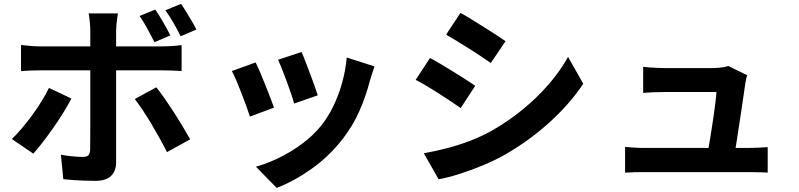

<svg xmlns="http://www.w3.org/2000/svg" viewBox="-20 -857 4040 971"><path d="M765.3 -808.7Q784.3 -781.1 806.1 -743.3Q827.8 -705.4 841.5 -677.9L761.2 -643.6Q745.7 -674.4 725.9 -710.9Q706 -747.4 686 -776.2ZM895.5 -837.4Q908.7 -818.7 923.1 -794.9Q937.6 -771.2 951.1 -748.3Q964.7 -725.3 973.1 -707.7L893.6 -673.4Q878.2 -705.1 857.5 -741Q836.9 -776.9 816.4 -804.9ZM576.4 -789.4Q575.4 -782.4 573 -766.3Q570.5 -750.2 568.9 -732.4Q567.2 -714.6 567.2 -701.7Q567.2 -672.4 567.2 -636.4Q567.2 -600.4 567.2 -564.8Q567.2 -529.3 567.2 -499.9Q567.2 -479.9 567.2 -443.8Q567.2 -407.7 567.2 -362.7Q567.2 -317.6 567.2 -269.3Q567.2 -221 567.2 -175.6Q567.2 -130.2 567.2 -93.9Q567.2 -57.5 567.2 -36.2Q567.2 7.4 541.8 32.5Q516.3 57.6 462.7 57.6Q436 57.6 408 56.6Q379.9 55.6 352.7 53.8Q325.5 51.9 300.2 49.3L288 -74.6Q320.5 -68.6 350.6 -66Q380.8 -63.4 399.5 -63.4Q418.9 -63.4 426.9 -71.6Q435 -79.7 435.8 -98.9Q435.8 -108.4 436.2 -138Q436.6 -167.6 436.6 -208.8Q436.6 -249.9 436.6 -295.8Q436.6 -341.8 436.6 -383.7Q436.6 -425.7 436.6 -456.8Q436.6 -487.9 436.6 -499.9Q436.6 -517.7 436.6 -554.3Q436.6 -590.8 436.6 -631.7Q436.6 -672.7 436.6 -702.5Q436.6 -721.9 433.8 -749.2Q431 -776.5 428.2 -789.4ZM86.3 -629.6Q108.6 -626.8 134.1 -624.7Q159.5 -622.5 182.7 -622.5Q195.5 -622.5 231.8 -622.5Q268.1 -622.5 319 -622.5Q369.9 -622.5 428.7 -622.5Q487.4 -622.5 546.6 -622.5Q605.8 -622.5 657.6 -622.5Q709.4 -622.5 747 -622.5Q784.5 -622.5 800 -622.5Q821 -622.5 849.7 -624.3Q878.4 -626 898.5 -628.8V-497.9Q875.5 -499.7 848.6 -500.4Q821.7 -501.2 801 -501.2Q785.5 -501.2 748.4 -501.2Q711.2 -501.2 659.4 -501.2Q607.5 -501.2 548.8 -501.2Q490 -501.2 431.2 -501.2Q372.5 -501.2 321.2 -501.2Q269.9 -501.2 233.6 -501.2Q197.3 -501.2 182.9 -501.2Q160.7 -501.2 134.2 -500.3Q107.6 -499.4 86.3 -497.4ZM341.2 -358.6Q323.9 -325.3 299.7 -286.3Q275.5 -247.4 248 -208.3Q220.5 -169.3 194.7 -135.9Q168.9 -102.5 148.4 -80L39.9 -153.9Q64.9 -177.4 91.3 -208.9Q117.8 -240.3 143.2 -275.1Q168.6 -309.8 190.4 -345.1Q212.1 -380.3 227.6 -412.4ZM770.6 -415.4Q790.1 -391.4 813.3 -358Q836.5 -324.6 860.6 -287.3Q884.7 -249.9 905.7 -214.6Q926.7 -179.3 941.7 -152.3L824.4 -87.7Q808.2 -120.2 787.7 -157.1Q767.2 -194.1 745.2 -231.1Q723.1 -268.1 701.4 -300.5Q679.6 -333 661.7 -356.2Z M1504.9 -593.9Q1512.5 -578.3 1523.7 -548.5Q1535 -518.8 1547.8 -485.4Q1560.6 -452 1571 -422.1Q1581.4 -392.2 1586.9 -374.9L1467.4 -333.2Q1462.9 -351.6 1453 -380.7Q1443.1 -409.8 1431.1 -442.5Q1419.1 -475.2 1407.2 -505.3Q1395.3 -535.3 1386.2 -554.8ZM1873.9 -521.1Q1865.7 -497.2 1860.2 -480Q1854.7 -462.9 1850.3 -447.8Q1831.1 -372 1798.1 -296.6Q1765 -221.3 1713.7 -155.2Q1643.9 -65.5 1555.5 -3Q1467.1 59.5 1379.3 93.4L1274.3 -13.9Q1329.1 -29 1390.1 -58.4Q1451.1 -87.9 1507.9 -129.9Q1564.8 -171.9 1605.8 -223.4Q1639.7 -266.1 1666.6 -321.8Q1693.4 -377.4 1710.8 -440.5Q1728.2 -503.6 1733.5 -566.2ZM1272.7 -541.2Q1282.6 -522 1295.3 -492.2Q1307.9 -462.4 1321.1 -429Q1334.4 -395.5 1346.5 -364.7Q1358.6 -333.9 1365.6 -312.7L1243.8 -267.4Q1237.8 -287.2 1226.1 -319.3Q1214.5 -351.4 1200.9 -386.5Q1187.3 -421.6 1174.5 -451.6Q1161.8 -481.5 1152.6 -497.8Z M2308.6 -791.8Q2333.3 -778.5 2364.2 -759.4Q2395.2 -740.2 2427.5 -719.9Q2459.7 -699.6 2488.6 -681.1Q2517.4 -662.6 2536.7 -648.7L2462.1 -538.4Q2441.6 -553 2412.9 -572Q2384.1 -591 2352.9 -610.8Q2321.6 -630.7 2291.1 -649.2Q2260.7 -667.7 2236.2 -681.8ZM2123.4 -81.9Q2179.7 -91.9 2237.5 -106.7Q2295.2 -121.5 2352.5 -143.1Q2409.7 -164.8 2463.8 -194.1Q2548.7 -242.1 2622.1 -302.2Q2695.6 -362.2 2754.5 -430.1Q2813.4 -498 2852.8 -569.3L2929.8 -433.4Q2860.2 -329.4 2757.7 -237Q2655.3 -144.5 2532 -73.8Q2481.2 -45.3 2420.5 -20.1Q2359.8 5 2301.2 23.4Q2242.7 41.8 2198.3 49.7ZM2154.6 -563.6Q2179.8 -550.4 2211.4 -531.7Q2242.9 -512.9 2274.9 -493Q2306.9 -473.1 2335.5 -454.9Q2364.1 -436.8 2383.3 -422.9L2309.9 -310.6Q2288.5 -325.7 2260 -344.5Q2231.6 -363.3 2200.2 -383.6Q2168.8 -403.9 2138.2 -422Q2107.7 -440.2 2082.2 -453.3Z M3758.7 -476.6Q3755.3 -467.1 3753.1 -455Q3750.8 -442.8 3749.2 -434.7Q3746.4 -413.8 3740.9 -377Q3735.4 -340.2 3728.8 -295.4Q3722.2 -250.6 3715.2 -206Q3708.2 -161.4 3702.6 -124.2Q3697 -87 3693 -65.5H3555.9Q3559.7 -85.5 3564.9 -118.2Q3570.1 -150.8 3576.6 -189.4Q3583 -228.1 3588.5 -266.9Q3593.9 -305.8 3598.1 -338.8Q3602.3 -371.8 3603.1 -391.6Q3588.7 -391.6 3560.2 -391.6Q3531.7 -391.6 3496.1 -391.6Q3460.6 -391.6 3426.4 -391.6Q3392.2 -391.6 3366.9 -391.6Q3341.5 -391.6 3332.7 -391.6Q3308.8 -391.6 3281.5 -390.3Q3254.2 -389 3232.7 -387.3V-519.2Q3246.1 -517.4 3264 -516Q3282 -514.6 3300.5 -513.8Q3318.9 -512.9 3331.7 -512.9Q3346.7 -512.9 3372.9 -512.9Q3399 -512.9 3429.9 -512.9Q3460.7 -512.9 3491.7 -512.9Q3522.8 -512.9 3548.4 -512.9Q3574 -512.9 3588.3 -512.9Q3599 -512.9 3613.8 -514.1Q3628.5 -515.4 3642.5 -517.9Q3656.6 -520.3 3662.5 -523.7ZM3141.2 -114Q3161.3 -112.2 3187.4 -110.5Q3213.6 -108.7 3239.6 -108.7Q3254.7 -108.7 3295.4 -108.7Q3336.2 -108.7 3391.4 -108.7Q3446.6 -108.7 3506.2 -108.7Q3565.9 -108.7 3620.4 -108.7Q3675 -108.7 3713.8 -108.7Q3752.6 -108.7 3764.3 -108.7Q3782.9 -108.7 3812.8 -110Q3842.7 -111.2 3862.5 -113V15.9Q3852.1 14.9 3834.3 14.5Q3816.5 14.1 3798.3 13.8Q3780.2 13.4 3766.5 13.4Q3753.8 13.4 3713.7 13.4Q3673.6 13.4 3618.6 13.4Q3563.5 13.4 3503.1 13.4Q3442.7 13.4 3387.2 13.4Q3331.7 13.4 3292 13.4Q3252.4 13.4 3239.6 13.4Q3213.6 13.4 3191.7 13.9Q3169.9 14.4 3141.2 16.1Z"/></svg>

Font: Noto Sans JP
Style: Regular
Weight: 100
Designer: Ryoko NISHIZUKA 西塚涼子 (kana, bopomofo & ideographs); Paul D. Hunt (Latin, Greek & Cyrillic); Sandoll Communications 산돌커뮤니
Foundry: Adobe
Version: Version 2.004;hotconv 1.0.118;makeotfexe 2.5.65603